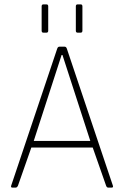

<svg xmlns="http://www.w3.org/2000/svg" viewBox="-20 -856 566 876"><path d="M170 -716V-827Q170 -836 178 -836H192Q200 -836 200 -827V-716Q200 -707 192 -707H178Q170 -707 170 -716ZM326 -716V-827Q326 -836 334 -836H348Q356 -836 356 -827V-716Q356 -707 348 -707H334Q326 -707 326 -716ZM51 0H37Q28 0 31 -9L241 -634Q244 -643 251 -643H275Q282 -643 285 -634L495 -9Q498 0 489 0H474Q467 0 464 -9L403 -183H123L62 -9Q58 0 51 0ZM261 -605 134 -213H392L265 -605Z"/></svg>

Font: Rajdhani Light
Style: Regular
Weight: 300
Designer: Satya Rajpurohit, Jyotish Sonowal
Foundry: Indian Type Foundry
Version: Version 1.201;PS 1.0;hotconv 1.0.78;makeotf.lib2.5.61930; tt